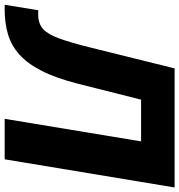

<svg xmlns="http://www.w3.org/2000/svg" viewBox="-9 -775 768 822"><g transform="rotate(90 375.0 -364.0)"><path d="M-15.6 0 7.8 -143.6H27.3Q64 -143.6 86.9 -163.3Q109.9 -183.1 127.9 -231.7Q146 -280.3 167.5 -367.2L256.8 -727.5H766.6L646 0H472.7L569.3 -584H390.6L322.3 -313Q298.3 -219.2 267.3 -158.4Q236.3 -97.7 197.5 -63Q158.7 -28.3 110.8 -14.2Q63 0 5.4 0Z"/></g></svg>

Font: Inter 20pt ExtraBold
Style: Italic
Weight: 800
Italic angle: -9.3988°
Version: Version 4.001;git-66647c0bb